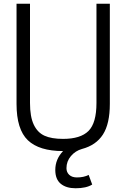

<svg xmlns="http://www.w3.org/2000/svg" viewBox="-20 -800 679 1031"><path d="M318.8 11.2Q190.4 11.2 129.6 -46.9Q68.8 -105 68.8 -242.2V-779.8H141.1V-247.1Q141.1 -173.8 161.1 -131.1Q181.2 -88.4 218.8 -71.3Q256.3 -54.2 318.8 -54.2Q412.6 -54.2 455.3 -96.9Q498 -139.6 498 -247.1V-779.8H569.8V-242.2Q569.8 -135.3 532.7 -77.6Q495.6 -20 419.9 0Q384.8 9.8 360.8 38.1Q336.9 66.4 336.9 103Q336.9 125 351.8 138.9Q366.7 152.8 393.1 152.8Q429.7 152.8 456.1 139.2L475.1 190.9Q443.4 210.9 386.2 210.9Q335.4 210.9 306.2 186.8Q276.9 162.6 276.9 112.8Q276.9 54.7 318.8 11.2Z"/></svg>

Font: Cooper Hewitt
Style: Book
Weight: 705
Designer: Village Type and Design LLC
Foundry: Cooper Hewitt Smithsonian Design Museum
Version: 1.000